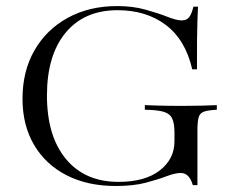

<svg xmlns="http://www.w3.org/2000/svg" viewBox="-20 -602 791 633"><path d="M361.3 11.2Q268.6 11.2 199.5 -24.2Q130.4 -59.6 92.3 -124.3Q54.2 -189 54.2 -276.4Q54.2 -367.7 93.8 -436.3Q133.3 -504.9 203.9 -543.5Q274.4 -582 366.2 -582Q417.5 -582 459.5 -570.3Q501.5 -558.6 532 -546.6Q562.5 -534.7 578.6 -534.7Q595.2 -534.7 603.5 -545.2Q611.8 -555.7 617.7 -580.1H632.8Q631.8 -559.6 630.9 -534.4Q629.9 -509.3 629.6 -471.4Q629.4 -433.6 629.4 -373.5H613.8Q591.3 -471.2 526.6 -519.8Q461.9 -568.4 367.7 -568.4Q257.8 -568.4 196.3 -494.1Q134.8 -419.9 134.8 -287.1Q134.8 -153.3 197.3 -77.9Q259.8 -2.4 370.6 -2.4Q458 -2.4 506.6 -40Q555.2 -77.6 555.2 -136.2V-164.6Q555.2 -195.3 547.6 -211.4Q540 -227.5 519 -233.6Q498 -239.7 457.5 -240.2V-255.4Q470.7 -254.9 502.9 -253.9Q535.2 -252.9 581.5 -252.9Q618.2 -252.9 646.5 -253.7Q674.8 -254.4 694.8 -255.4V-240.2Q666 -238.8 652.3 -233.9Q638.7 -229 634.8 -214.8Q630.9 -200.7 630.9 -170.9V8.3H615.7Q604 -31.7 576.2 -31.7Q557.1 -31.7 529.1 -21Q501 -10.3 460.2 0.5Q419.4 11.2 361.3 11.2Z"/></svg>

Font: Bacasime Antique
Style: Regular
Weight: 400
Designer: The DocRepair Project, Claus Eggers Sørensen
Foundry: Google
Version: Version 2.000